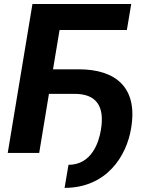

<svg xmlns="http://www.w3.org/2000/svg" viewBox="-20 -747 726 938"><path d="M621.1 -727.3H138.5L17.8 0H171.5L219.1 -288.4H345.2C445 -288.4 493.6 -234 473 -112.9C463.4 -52.6 428.3 58.2 314.6 58.2L295.5 170.8C502.1 170.8 599.4 13.5 620.7 -121.4C654.1 -318.9 546.2 -408.4 364.7 -408.4H239L271 -600.5H599.8Z"/></svg>

Font: Margiela Sans
Style: Bold Italic
Weight: 700
Italic angle: -9.39999°
Designer: Stefan Endress, Andreas Faust
Version: Version 1.100;FEAKit 1.0